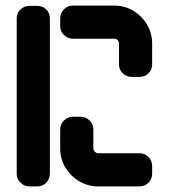

<svg xmlns="http://www.w3.org/2000/svg" viewBox="-20 -669 606 689"><path d="M526 -438Q526 -419 513 -406Q500 -393 480 -393H453Q434 -393 420.5 -406Q407 -419 407 -438V-512Q407 -520 402 -525Q397 -530 389 -530H242Q223 -530 209.5 -543.5Q196 -557 196 -576V-603Q196 -622 209.5 -635.5Q223 -649 242 -649H389Q427 -649 458 -630.5Q489 -612 507.5 -581Q526 -550 526 -512ZM159 -46Q159 -27 146 -13.5Q133 0 113 0H86Q67 0 53.5 -13.5Q40 -27 40 -46V-603Q40 -622 53.5 -635Q67 -648 86 -648H113Q133 -648 146 -635Q159 -622 159 -603ZM526 -46Q526 -27 513 -13.5Q500 0 480 0H333Q296 0 264.5 -18.5Q233 -37 214.5 -68Q196 -99 196 -137V-204Q196 -223 209.5 -236.5Q223 -250 242 -250H269Q288 -250 301.5 -236.5Q315 -223 315 -204V-137Q315 -130 320.5 -124.5Q326 -119 333 -119H480Q500 -119 513 -105.5Q526 -92 526 -73Z"/></svg>

Font: Monomaniac One
Style: Regular
Weight: 400
Version: Version 1.000; ttfautohint (v1.8.3)